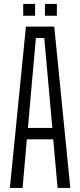

<svg xmlns="http://www.w3.org/2000/svg" viewBox="-20 -932 398 952"><path d="M29 0 108.5 -800H249L328.5 0H265.5L244 -241H113L92 0ZM118.5 -297.5H239.5L224.5 -464.5L199.5 -743.5H158L133 -464ZM203 -854V-912.5H262V-854ZM95 -854V-912.5H154V-854Z"/></svg>

Font: Big Shoulders Text Thin Light
Style: Regular
Weight: 300
Version: Version 2.002